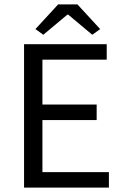

<svg xmlns="http://www.w3.org/2000/svg" viewBox="-20 -858 567 878"><path d="M90 0H478V-71H174V-309H422V-380H174V-585H468V-656H90ZM178 -699 288 -791H292L402 -699L438 -725L334 -838H246L142 -725Z"/></svg>

Font: DAIFUKU Sans
Style: Regular
Weight: 400
Designer: Original font ‘Source Han Sans JP’ : Paul D. Hunt
Foundry: Daifuku
Version: Version 1.000